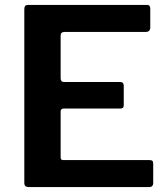

<svg xmlns="http://www.w3.org/2000/svg" viewBox="-20 -762 685 782"><path d="M94 -742H579Q592 -742 592 -727V-651Q592 -632 574 -632H244Q227 -632 227 -618V-443Q227 -428 241 -428H469Q484 -428 484 -413V-332Q484 -320 470 -320H240Q227 -320 227 -308V-122Q227 -115 229.5 -112.5Q232 -110 238 -110H588Q597 -110 600.5 -107Q604 -104 604 -96V-15Q604 -9 600 -4.5Q596 0 587 0H98Q88 0 83.5 -4Q79 -8 79 -18V-725Q79 -742 94 -742Z"/></svg>

Font: n
Style: Regular
Weight: 600
Designer: Pablo Impallari, Rodrigo Fuenzalida
Foundry: Impallari Type
Version: Version 1.002; ttfautohint (v1.5)